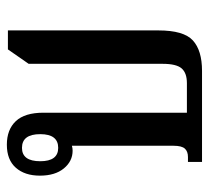

<svg xmlns="http://www.w3.org/2000/svg" viewBox="-44 -550 595 546"><g transform="rotate(-90 253.0 -277.5)"><path d="M65 0V-40H79Q95 -40 103 -49Q111 -58 111 -81V-370Q104 -368 97 -368Q67 -368 46.5 -393Q26 -418 26 -461Q26 -504 48.5 -529.5Q71 -555 114 -555Q157 -555 181 -529.5Q205 -504 205 -451V-43H289Q318 -43 331 -58Q344 -73 344 -112V-493L385 -552H439V-124Q439 -52 410.5 -26Q382 0 324 0ZM105 -409Q144 -409 144 -460Q144 -512 105 -512Q67 -512 67 -460Q67 -409 105 -409Z"/></g></svg>

Font: Noto Serif Thai ExtraCondensed Medium
Style: Regular
Weight: 500
Width: 2
Designer: Monotype Design Team
Foundry: Monotype Imaging Inc.
Version: Version 2.002; ttfautohint (v1.8.4.7-5d5b)